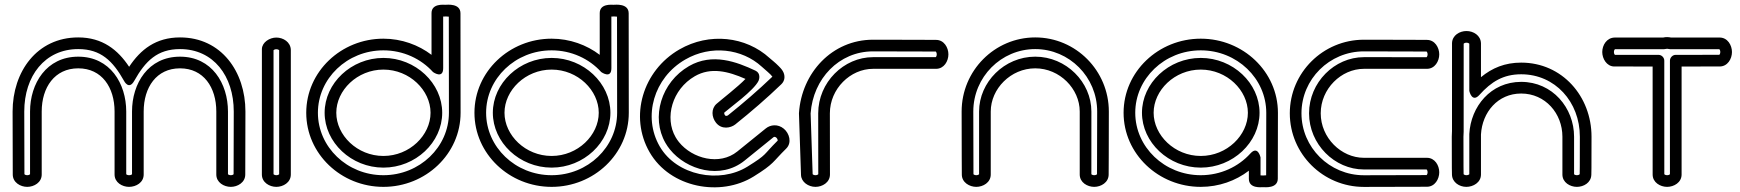

<svg xmlns="http://www.w3.org/2000/svg" viewBox="-20 -776 7458 823"><path d="M1031.3 -27.9C1031.3 -28 1032 -136.4 1032 -298C1032 -468.8 928.6 -615.6 751.6 -615.6C648.2 -615.6 582.5 -563.8 533.5 -489.7C485.3 -562.5 419.1 -615.6 315.4 -615.6C138.4 -615.6 34 -468.9 34 -298C34 -136.4 34.7 -27.9 34.7 -27.9C34.7 6.3 67.6 25 96.7 25C125.8 25 158.8 6.4 158.8 -28C158.8 -28 158.8 -186.5 158.8 -298C158.8 -401.2 214.2 -483.1 315.4 -483.1C416.5 -483.1 471.1 -401.4 471.1 -298C471.1 -186.5 471.1 -28 471.1 -28C471.1 6.4 504 25 533.1 25C563.5 25 595.9 6.4 595.9 -28C595.9 -28 595.9 -186.5 595.9 -298C595.9 -401.4 650.5 -483.1 751.6 -483.1C852.7 -483.1 907.2 -401.4 907.2 -298C907.2 -186.5 907.2 -28 907.2 -28C907.2 6.4 940.1 25 969.3 25C998.4 25 1031.3 6.3 1031.3 -27.9ZM981.3 -29C980.2 -27.8 976 -25 969.3 -25C962.4 -25 958.1 -28.1 957.2 -29C957.2 -43.2 957.2 -191.8 957.2 -298C957.2 -417.7 888.3 -533.1 751.6 -533.1C614.9 -533.1 545.9 -417.7 545.9 -298C545.9 -191.5 545.9 -41.8 545.9 -29C544.7 -27.7 541.3 -25 533.1 -25C526.2 -25 521.9 -28.1 521.1 -29C521.1 -43.2 521.1 -191.8 521.1 -298C521.1 -417.7 452.1 -533.1 315.4 -533.1C178.8 -533.1 108.8 -417.8 108.8 -298C108.8 -191.5 108.8 -41.8 108.8 -29C107.7 -27.8 103.4 -25 96.7 -25C89.8 -25 85.5 -28.1 84.7 -29.1C84.6 -40.5 84 -145.5 84 -298C84 -450.1 172.1 -565.6 315.4 -565.6C412.1 -565.6 463.5 -515.2 511.7 -429.3C511.7 -429.3 532.2 -388.1 555.3 -429.3C603.5 -515.2 654.9 -565.6 751.6 -565.6C894.8 -565.6 982 -450.2 982 -298C982 -145 981.4 -39.5 981.3 -29Z M1226.6 -562.4C1225.6 -595.7 1194.2 -615 1164.5 -615C1135.8 -615 1103.7 -595 1102.6 -566.2C1102.2 -552.3 1102.5 -30.7 1102.5 -28C1102.5 6.2 1135.3 25 1164.5 25C1193.6 25 1226.6 6.4 1226.6 -28ZM1176.6 -560.7V-29C1175.5 -27.8 1171.2 -25 1164.5 -25C1157.8 -25 1153.4 -28.1 1152.5 -29.1C1152.5 -56.9 1152.3 -539 1152.5 -560.9C1153.6 -562.2 1157.8 -565 1164.5 -565C1172 -565 1176 -561.5 1176.6 -560.7Z M1953.8 -718.7C1953.8 -762.6 1897 -755.6 1888.5 -755.5C1881.4 -755.4 1829.7 -761.6 1829.7 -719.7L1829.7 -540.9C1774.2 -583.3 1701.4 -610.2 1623.5 -610.2C1442.1 -610.2 1292.7 -468.9 1292.7 -292.6C1292.7 -116.3 1442.1 25 1623.5 25C1804.9 25 1954.3 -116.3 1954.3 -292.6ZM1903.8 -704.6 1904.3 -292.6C1904.3 -145.9 1779.2 -25 1623.5 -25C1467.8 -25 1342.7 -145.9 1342.7 -292.6C1342.7 -439.3 1467.8 -560.2 1623.5 -560.2C1708.6 -560.2 1784.7 -524 1836.1 -467.2C1836.1 -467.2 1879.7 -435.6 1879.7 -484L1879.6 -705C1887.1 -705.8 1896.8 -705.5 1903.8 -704.6ZM1371.5 -292.6C1371.5 -165.7 1485.7 -57.5 1623.5 -57.5C1761.3 -57.5 1875.5 -165.7 1875.5 -292.6C1875.5 -419.5 1761.3 -527.7 1623.5 -527.7C1485.7 -527.7 1371.5 -419.5 1371.5 -292.6ZM1421.5 -292.6C1421.5 -388.7 1510.9 -477.7 1623.5 -477.7C1736 -477.7 1825.5 -388.7 1825.5 -292.6C1825.5 -196.5 1736 -107.5 1623.5 -107.5C1510.9 -107.5 1421.5 -196.5 1421.5 -292.6Z M2674.8 -718.7C2674.8 -762.6 2618 -755.6 2609.5 -755.5C2602.4 -755.4 2550.7 -761.6 2550.7 -719.7L2550.7 -540.9C2495.2 -583.3 2422.4 -610.2 2344.5 -610.2C2163.1 -610.2 2013.7 -468.9 2013.7 -292.6C2013.7 -116.3 2163.1 25 2344.5 25C2525.9 25 2675.3 -116.3 2675.3 -292.6ZM2624.8 -704.6 2625.3 -292.6C2625.3 -145.9 2500.2 -25 2344.5 -25C2188.8 -25 2063.7 -145.9 2063.7 -292.6C2063.7 -439.3 2188.8 -560.2 2344.5 -560.2C2429.6 -560.2 2505.7 -524 2557.1 -467.2C2557.1 -467.2 2600.7 -435.6 2600.7 -484L2600.6 -705C2608.1 -705.8 2617.8 -705.5 2624.8 -704.6ZM2092.5 -292.6C2092.5 -165.7 2206.7 -57.5 2344.5 -57.5C2482.3 -57.5 2596.5 -165.7 2596.5 -292.6C2596.5 -419.5 2482.3 -527.7 2344.5 -527.7C2206.7 -527.7 2092.5 -419.5 2092.5 -292.6ZM2142.5 -292.6C2142.5 -388.7 2231.9 -477.7 2344.5 -477.7C2457 -477.7 2546.5 -388.7 2546.5 -292.6C2546.5 -196.5 2457 -107.5 2344.5 -107.5C2231.9 -107.5 2142.5 -196.5 2142.5 -292.6Z M3349.9 -139C3375.6 -164.2 3363.6 -204.5 3339.9 -224.2C3314.2 -245.6 3282.3 -241.5 3262.7 -225.6L3140.2 -126.5C3064.9 -65.6 2948.1 -95.1 2890.1 -167.2C2884.8 -173.9 2880 -180.8 2875.9 -188C2827.8 -271.2 2860.8 -393.1 2958.3 -449.3C3027.1 -489 3101.2 -470.5 3175.4 -437.7C3145.2 -405.7 3071.7 -348.8 3051.2 -330.7C3027.4 -309.5 3030.3 -274 3048.9 -250.2C3073.4 -218.9 3112.4 -227.6 3131.4 -242.4C3199.7 -297 3266.3 -354.4 3329 -414.8C3336.1 -421.2 3341.7 -431.6 3342.5 -442C3344.3 -466.1 3328.5 -481.8 3317.6 -492.8C3303.5 -507.3 3286.8 -520 3278.7 -527.3C3177.4 -619.9 3020.6 -638.2 2892.1 -564C2734.9 -473.3 2676.3 -276.3 2764.4 -123.6C2853.1 30.1 3068.9 68.6 3210.4 -19.4C3299.9 -75 3290.6 -80.6 3349.9 -139ZM3313.6 -173.4C3247.9 -108.3 3271.2 -116.1 3184 -61.8C3065 12.1 2880.5 -22.6 2807.7 -148.6C2734.3 -275.7 2782.2 -442.9 2917.1 -520.7C3027.1 -584.3 3160.2 -567.8 3245 -490.4C3259.9 -476.7 3283.8 -457.9 3290.8 -447.4C3229 -388.2 3166.3 -334.3 3100.4 -281.6C3095.7 -278 3089.6 -279.3 3088.3 -281C3082.9 -287.9 3084.4 -293.1 3084.6 -293.4C3107.8 -313.9 3210.9 -387.3 3231.5 -429.6C3234.8 -436.3 3241.3 -462.2 3218.5 -473C3137.9 -511.1 3033.4 -550.4 2933.3 -492.6C2814 -423.7 2769.1 -272.9 2832.6 -163C2838.1 -153.5 2844.3 -144.5 2851.2 -135.9C2922.4 -47.2 3069.1 -4.6 3171.6 -87.6L3294.2 -186.8C3297.9 -189.8 3301.4 -191.2 3307.9 -185.8C3311.9 -182.4 3313.8 -176.2 3313.6 -173.4Z M3487.5 -29.1C3486.4 -27.8 3482.2 -25 3475.5 -25C3468.6 -25 3464.4 -28 3463.4 -29.1C3463.1 -40.4 3455.3 -272 3454.7 -289.9C3465.3 -438.5 3576.1 -555.8 3722.3 -555.8C3875.3 -555.8 3980.8 -555.1 3991.3 -555.1C3992.5 -553.9 3995.3 -549.7 3995.3 -543C3995.3 -536.1 3992.2 -531.8 3991.3 -531C3977.1 -531 3828.5 -531 3722.3 -531C3596.5 -531 3487.2 -422.9 3487.2 -290.3C3487.2 -177.3 3487.5 -42 3487.5 -29.1ZM3537.6 -27.9C3537.5 -36.3 3537.2 -174.3 3537.2 -290.3C3537.2 -395.5 3625.1 -481 3722.3 -481C3833.8 -481 3992.3 -481 3992.3 -481C4026.7 -481 4045.3 -513.9 4045.3 -543C4045.3 -572.1 4026.6 -605 3992.4 -605C3992.4 -605 3883.9 -605.8 3722.3 -605.8C3546.1 -605.8 3416 -463 3404.8 -291.9C3404.7 -291.3 3404.7 -290.2 3404.7 -289.5C3404.8 -288.3 3413.1 -39.3 3413.5 -25.8C3414.7 4.7 3445.4 25 3475.5 25C3504.7 25 3537.4 6.3 3537.6 -27.9Z M4732.2 -27.9C4732.2 -28 4733 -136.4 4733 -298C4733 -473.2 4591.6 -615.6 4417.5 -615.6C4243.4 -615.6 4102 -473.2 4102 -298C4102 -136.4 4102.8 -27.9 4102.8 -27.9C4102.8 6.3 4135.7 25 4164.8 25C4193.9 25 4226.8 6.4 4226.8 -28C4226.8 -28 4226.8 -186.5 4226.8 -298C4226.8 -395.2 4312.3 -483.1 4417.5 -483.1C4522.7 -483.1 4608.2 -395.2 4608.2 -298C4608.2 -186.5 4608.2 -28 4608.2 -28C4608.2 6.4 4641.1 25 4670.2 25C4699.3 25 4732.2 6.3 4732.2 -27.9ZM4682.3 -29C4681.1 -27.8 4676.9 -25 4670.2 -25C4663.3 -25 4659 -28.1 4658.1 -29C4658.2 -43.2 4658.2 -191.8 4658.2 -298C4658.2 -423.8 4550.1 -533.1 4417.5 -533.1C4284.9 -533.1 4176.8 -423.8 4176.8 -298C4176.8 -191.5 4176.8 -41.8 4176.8 -29C4175.7 -27.8 4171.5 -25 4164.8 -25C4157.9 -25 4153.6 -28.1 4152.7 -29C4152.7 -40.5 4152 -145.5 4152 -298C4152 -445.8 4271.3 -565.6 4417.5 -565.6C4563.7 -565.6 4683 -445.8 4683 -298C4683 -145 4682.3 -39.5 4682.3 -29Z M5457.2 -10.4 5457.8 -292.6C5457.8 -468.9 5308.4 -610.2 5127 -610.2C4945.6 -610.2 4796.2 -468.9 4796.2 -292.6C4796.2 -116.3 4945.6 25 5127 25C5204.8 25 5276.4 -0.9 5333.2 -44.3C5333.2 -33.6 5333.2 -21 5333.2 -9.5C5333.2 33 5386.1 26.3 5393.4 26.3C5401.8 26.3 5457.2 32.8 5457.2 -10.4ZM5407.3 -24.6C5398.7 -23.5 5389 -23.6 5383.2 -24.2L5383.2 -101.2C5383.2 -101.2 5372.1 -153.9 5339.6 -118C5288.2 -61.2 5212.1 -25 5127 -25C4971.3 -25 4846.2 -145.9 4846.2 -292.6C4846.2 -439.3 4971.3 -560.2 5127 -560.2C5282.7 -560.2 5407.8 -439.3 5407.8 -292.6ZM4875 -292.6C4875 -165.7 4989.2 -57.5 5127 -57.5C5264.8 -57.5 5379 -165.7 5379 -292.6C5379 -419.5 5264.8 -527.7 5127 -527.7C4989.2 -527.7 4875 -419.5 4875 -292.6ZM4925 -292.6C4925 -388.7 5014.5 -477.7 5127 -477.7C5239.6 -477.7 5329 -388.7 5329 -292.6C5329 -196.5 5239.6 -107.5 5127 -107.5C5014.5 -107.5 4925 -196.5 4925 -292.6Z M6096.4 -605C6096.3 -605 5987.9 -605.8 5826.3 -605.8C5651.1 -605.8 5508.7 -464.4 5508.7 -290.3C5508.7 -116.2 5651.1 25.2 5826.3 25.2C5987.9 25.2 6096.4 24.5 6096.4 24.5C6130.6 24.5 6149.3 -8.5 6149.3 -37.6C6149.3 -66.7 6130.7 -99.6 6096.3 -99.6C6096.3 -99.6 5937.8 -99.6 5826.3 -99.6C5729.1 -99.6 5641.2 -185.1 5641.2 -290.3C5641.2 -395.5 5729.1 -481 5826.3 -481C5937.8 -481 6096.3 -481 6096.3 -481C6130.7 -481 6149.3 -513.9 6149.3 -543C6149.3 -572.1 6130.6 -605 6096.4 -605ZM6095.2 -555.1C6096.5 -553.9 6099.3 -549.7 6099.3 -543C6099.3 -536.1 6096.2 -531.8 6095.3 -530.9C6081.1 -531 5932.5 -531 5826.3 -531C5700.5 -531 5591.2 -422.9 5591.2 -290.3C5591.2 -157.7 5700.5 -49.6 5826.3 -49.6C5932.8 -49.6 6082.5 -49.6 6095.3 -49.6C6096.5 -48.5 6099.3 -44.3 6099.3 -37.6C6099.3 -30.7 6096.2 -26.4 6095.3 -25.5C6083.8 -25.5 5978.8 -24.8 5826.3 -24.8C5678.5 -24.8 5558.7 -144.1 5558.7 -290.3C5558.7 -436.5 5678.5 -555.8 5826.3 -555.8C5979.3 -555.8 6084.8 -555.1 6095.2 -555.1Z M6265.8 -25C6258.9 -25 6254.7 -28 6253.7 -29.1C6253.5 -35.3 6253 -58.9 6253 -190C6253 -197.2 6253.3 -204.3 6253.9 -211.4C6253.9 -212 6253.9 -212.8 6253.9 -213.3C6253.9 -371.2 6253.9 -575.6 6254 -588.9C6255.1 -590.2 6259.3 -593 6266 -593C6273.5 -593 6277.5 -589.5 6278.1 -588.7V-386.2C6278.1 -386.2 6289.4 -333.4 6321.7 -369.4C6372.2 -425.6 6423.5 -457.6 6500.5 -457.6C6645.5 -457.6 6752 -339.5 6752 -190C6752 -58 6751.5 -34.8 6751.3 -29.1C6750.1 -27.8 6745.9 -25 6739.2 -25C6732.3 -25 6728 -28.1 6727.2 -29C6727.2 -37.3 6727.2 -88.1 6727.2 -190C6727.2 -313.5 6634.7 -425.1 6500.5 -425.1C6369.9 -425.1 6284.4 -319.4 6278.1 -201.6C6278.1 -201.1 6278.1 -200.5 6278.1 -200.2V-29C6277 -27.8 6272.6 -25 6265.8 -25ZM6265.5 25C6294.7 25 6328.1 6.4 6328.1 -28V-199.6C6333.5 -295.1 6400.4 -375.1 6500.5 -375.1C6604.1 -375.1 6677.2 -289.5 6677.2 -190C6677.2 -78.5 6677.2 -28 6677.2 -28C6677.2 6.4 6710.1 25 6739.2 25C6767.9 25 6800 7.6 6801.2 -26.9C6801.5 -30.7 6802 -47.2 6802 -190C6802 -363.5 6675.8 -507.6 6500.5 -507.6C6430.6 -507.6 6376.2 -484.7 6328.1 -445.2V-590.4C6327.1 -624.3 6295.7 -643 6266 -643C6237.3 -643 6205.3 -625.4 6204 -591.3C6203.8 -585.8 6203.9 -378.5 6203.9 -214.3C6203.5 -208.2 6203 -197.9 6203 -190C6203 -48.1 6203.5 -31 6203.8 -26.9C6205 5.6 6235.4 25 6265.5 25Z M6900.6 -615C6867.3 -614.1 6848 -582.7 6848 -553C6848 -524.3 6866.9 -492.2 6898.1 -491C6906.6 -490.8 6974.6 -490.8 7063.9 -490.9C7063.8 -342.2 7064 -28 7064 -28C7063.9 6.2 7096.7 25 7126 25C7155.1 25 7188.1 6.4 7188.1 -28V-490.9C7274.5 -490.9 7351 -491 7351 -491C7385.2 -490.9 7404 -523.7 7404 -553C7404 -582.1 7385.4 -615.1 7351 -615.1H7142.8C7139.1 -615.9 7131.6 -617 7126 -617C7120 -617 7115.9 -616.6 7109.1 -615.1ZM6902.3 -565.1H7112.4C7114.8 -565.1 7117.7 -565.5 7119.6 -566.1C7121.4 -566.6 7123.6 -567 7126 -567C7128.4 -567 7130.6 -566.7 7132.3 -566.1C7134.6 -565.4 7137.6 -565.1 7139.6 -565.1H7350C7351.2 -563.9 7354 -559.7 7354 -553C7354 -546.2 7350.9 -541.9 7349.9 -541C7338.4 -540.9 7255.2 -540.9 7163 -540.9C7148.8 -540.9 7138.1 -528.4 7138.1 -515.9V-29C7137 -27.8 7132.7 -25 7126 -25C7119.2 -25 7114.9 -28.1 7114 -29.1C7113.9 -52.5 7113.8 -384.4 7113.9 -515.9C7113.9 -529.5 7102.5 -540.9 7088.9 -540.9C6995.5 -540.9 6910.3 -540.9 6902.1 -540.9C6900.8 -542.1 6898 -546.3 6898 -553C6898 -560.5 6901.5 -564.5 6902.3 -565.1Z"/></svg>

Font: Hi.
Style: Regular
Weight: 400
Designer: Mew Too, Robert Jablonski
Foundry: Cannot Into Space Fonts
Version: Version 1.996